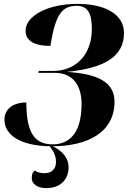

<svg xmlns="http://www.w3.org/2000/svg" viewBox="-20 -744 676 991"><path d="M217 227C297 227 334 179 334 118C334 76 307 37 252 11C425 10 571 -56 571 -219C571 -320 485 -363 325 -373C516 -392 620 -450 620 -574C620 -669 525 -724 380 -724C226 -724 112 -662 112 -585C112 -528 167 -507 240 -507C265 -662 296 -714 375 -714C437 -714 454 -669 454 -594C454 -459 368 -378 256 -378H180L178 -368H263C360 -368 401 -298 401 -208C401 -39 323 1 252 1C160 1 116 -56 116 -215C43 -215 3 -178 3 -126C3 -51 79 8 237 11C260 41 269 64 269 92C269 127 248 150 209 150C186 150 168 143 160 136C148 145 144 155 144 177C144 203 171 227 217 227Z"/></svg>

Font: Noto Serif Display ExtraBold
Style: Italic
Weight: 800
Italic angle: -12°
Designer: Monotype Design Team
Foundry: Monotype Imaging Inc.
Version: Version 2.009